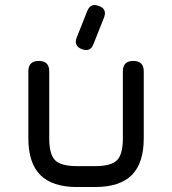

<svg xmlns="http://www.w3.org/2000/svg" viewBox="-20 -752 692 772"><path d="M94 -196V-465Q94 -507 136 -507Q178 -507 178 -465V-196Q178 -131 201.8 -107.5Q225.5 -84 290 -84H362Q426.5 -84 450.2 -107.5Q474 -131 474 -196V-465Q474 -507 516 -507Q558 -507 558 -465V-196Q558 -96.5 510 -48.2Q462 0 362 0H290Q190.5 0 142.2 -48.2Q94 -96.5 94 -196ZM308.4 -554.6Q343.7 -541.4 355.6 -574.2L397.9 -680.4Q411.7 -715.4 378.3 -727.7Q344.4 -741.4 331 -708.1L288.8 -601.9Q275.1 -568 308.4 -554.6Z"/></svg>

Font: Jura Light
Style: Bold
Weight: 700
Version: Version 5.104